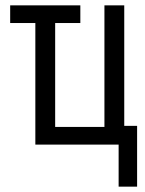

<svg xmlns="http://www.w3.org/2000/svg" viewBox="-20 -540 540 717"><path d="M423 157V0H112V-454H18V-520H280V-454H186V-66H370V-520H444V-70H492V157Z"/></svg>

Font: Iosevka Custom
Style: Regular
Weight: 400
Monospace: yes
Designer: Belleve Invis
Foundry: Belleve Invis
Version: Version 32.5.0; ttfautohint (v1.8.4)